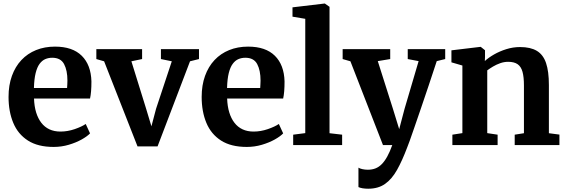

<svg xmlns="http://www.w3.org/2000/svg" viewBox="-20 -840 3277 1112"><path d="M290.5 11Q199.5 11 141.8 -26Q84 -63 56.8 -128.5Q29.5 -194 29.5 -278.5Q29.5 -346.5 49 -400.5Q68.5 -454.5 104 -492.2Q139.5 -530 189 -550Q238.5 -570 298.5 -570Q400 -570 453.5 -517Q507 -464 509.5 -368.5Q509.5 -336 507.5 -311.8Q505.5 -287.5 501.5 -269.5H177Q178.5 -224.5 189.2 -189.2Q200 -154 219.2 -129Q238.5 -104 266.2 -91Q294 -78 330.5 -78Q371.5 -78 412.8 -92.2Q454 -106.5 476.5 -122L501.5 -67.5Q485.5 -50.5 453 -32.2Q420.5 -14 378.2 -1.5Q336 11 290.5 11ZM176.5 -330.5H368.5Q369 -340.5 369.8 -351.5Q370.5 -362.5 370.5 -373Q370.5 -432.5 351 -469Q331.5 -505.5 282.5 -505.5Q260.5 -505.5 242 -497.5Q223.5 -489.5 209.2 -470.2Q195 -451 186.5 -417Q178 -383 176.5 -330.5Z M776.5 8 583 -485 538 -498V-555.5H803V-498L741 -485L825.5 -213L857 -108.5L884 -210.5L975 -485L912 -498V-555.5H1132.5V-498L1080.5 -485L892.5 8Z M1409 11Q1318 11 1260.2 -26Q1202.5 -63 1175.2 -128.5Q1148 -194 1148 -278.5Q1148 -346.5 1167.5 -400.5Q1187 -454.5 1222.5 -492.2Q1258 -530 1307.5 -550Q1357 -570 1417 -570Q1518.5 -570 1572 -517Q1625.5 -464 1628 -368.5Q1628 -336 1626 -311.8Q1624 -287.5 1620 -269.5H1295.5Q1297 -224.5 1307.8 -189.2Q1318.5 -154 1337.8 -129Q1357 -104 1384.8 -91Q1412.5 -78 1449 -78Q1490 -78 1531.2 -92.2Q1572.5 -106.5 1595 -122L1620 -67.5Q1604 -50.5 1571.5 -32.2Q1539 -14 1496.8 -1.5Q1454.5 11 1409 11ZM1295 -330.5H1487Q1487.5 -340.5 1488.2 -351.5Q1489 -362.5 1489 -373Q1489 -432.5 1469.5 -469Q1450 -505.5 1401 -505.5Q1379 -505.5 1360.5 -497.5Q1342 -489.5 1327.8 -470.2Q1313.5 -451 1305 -417Q1296.5 -383 1295 -330.5Z M1748 -69V-731L1674 -743.5V-797.5L1859.5 -819.5H1861.5L1888.5 -800.5V-68.5L1961.5 -60V0H1678V-60Z M2112.5 253Q2094.5 253 2080 250.5Q2065.5 248 2056 243.5V131Q2063 136 2078.2 139.5Q2093.5 143 2110.5 143Q2135 143 2154.8 135.2Q2174.5 127.5 2191.2 110.5Q2208 93.5 2223 66.2Q2238 39 2252 0H2198L2009.5 -485L1964.5 -498V-555.5H2240V-498L2168 -486L2256 -209L2292 -92L2323 -209.5L2404.5 -486L2341.5 -498V-555.5H2558.5V-498L2509.5 -486Q2486.5 -415.5 2463.2 -346.2Q2440 -277 2419 -215.5Q2398 -154 2381 -105Q2364 -56 2353 -24.8Q2342 6.5 2338.5 13.5Q2309.5 90.5 2279.5 144Q2249.5 197.5 2210 225.2Q2170.5 253 2112.5 253Z M2658 -69V-460.5L2594.5 -479V-548.5L2761.5 -568.5H2764.5L2789 -549V-510.5L2788 -486.5Q2809 -506 2841.2 -524.5Q2873.5 -543 2912.2 -555.2Q2951 -567.5 2992 -567.5Q3052.5 -567.5 3089.2 -545.5Q3126 -523.5 3142.5 -475Q3159 -426.5 3159 -347.5V-68.5L3220 -60.5V0H2961V-60L3014.5 -68.5V-344.5Q3014.5 -394 3006.2 -424Q2998 -454 2978 -468Q2958 -482 2923 -482Q2899.5 -482 2877 -474Q2854.5 -466 2835.2 -454.5Q2816 -443 2802 -432.5V-69L2862 -60V0H2600V-60Z"/></svg>

Font: Merriweather Light 18pt
Style: Bold
Weight: 700
Version: Version 2.100